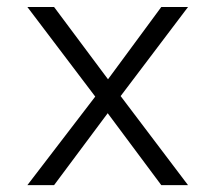

<svg xmlns="http://www.w3.org/2000/svg" viewBox="-20 -538 626 558"><path d="M59.6 0 256.8 -257.3 59.6 -517.6H137.2L293.9 -307.6L448.7 -517.6H526.4L330.6 -258.8L526.4 0H448.7L293 -209L137.2 0Z"/></svg>

Font: CaskaydiaCove NFP Light
Style: Regular
Weight: 300
Designer: Aaron Bell
Foundry: Saja Typeworks
Version: Version 2111.001; VTT 6.35;Nerd Fonts 3.1.1